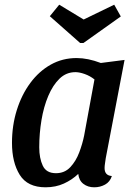

<svg xmlns="http://www.w3.org/2000/svg" viewBox="-20 -777 567 817"><path d="M174 20Q97 20 64 -33Q31 -86 31 -169Q31 -243 51.5 -308.5Q72 -374 109 -424Q146 -474 196 -502Q246 -530 306 -530Q354 -530 409 -509L510 -522L430 -104Q429 -95 427 -83Q425 -71 425 -62Q425 -30 456 -28Q448 -3 427 8.5Q406 20 381 20Q354 20 335 5.5Q316 -9 313 -37Q287 -12 252 4Q217 20 174 20ZM218 -40Q255 -40 279 -65.5Q303 -91 317 -128Q331 -165 338 -200L382 -439Q363 -454 340.5 -462Q318 -470 301 -470Q262 -470 233.5 -442.5Q205 -415 185.5 -369Q166 -323 156.5 -266Q147 -209 147 -150Q147 -104 162 -72Q177 -40 218 -40ZM321 -594 192 -708 232 -757 336 -694 466 -757 494 -707 335 -594Z"/></svg>

Font: Sansita Swashed
Style: Regular
Weight: 400
Designer: Pablo Cosgaya
Foundry: Omnibus-Type
Version: Version 1.003; ttfautohint (v1.8.3)